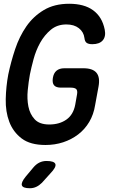

<svg xmlns="http://www.w3.org/2000/svg" viewBox="-20 -761 640 1021"><path d="M390 -261Q393 -281 384.5 -288Q376 -295 356 -295H304Q278 -295 267.5 -307.5Q257 -320 261 -346Q265 -372 280.5 -385Q296 -398 322 -398H424Q473 -398 493 -374Q513 -350 504 -301L486 -203Q478 -152 454.5 -112.5Q431 -73 395.5 -46Q360 -19 316 -4.5Q272 10 222 10Q141 10 95.5 -24.5Q50 -59 29.5 -113Q9 -167 10.5 -234Q12 -301 24 -365Q38 -432 60.5 -499.5Q83 -567 120 -620.5Q157 -674 213 -707.5Q269 -741 348 -741Q387 -741 419 -732.5Q451 -724 475 -706.5Q499 -689 514.5 -663.5Q530 -638 537 -603Q544 -567 526.5 -546.5Q509 -526 471 -526Q451 -526 441 -533Q431 -540 429 -559Q425 -591 399.5 -611Q374 -631 333 -631Q284 -631 250 -602.5Q216 -574 193.5 -533.5Q171 -493 158.5 -446.5Q146 -400 139 -365Q132 -327 127.5 -281Q123 -235 131 -194.5Q139 -154 164.5 -126.5Q190 -99 242 -99Q296 -99 333 -125Q370 -151 380 -204ZM116 179 157 130Q172 112 189.5 103.5Q207 95 227 95Q269 95 274.5 111.5Q280 128 248 161L203 211Q189 225 173 232.5Q157 240 139 240Q102 240 96.5 225Q91 210 116 179Z"/></svg>

Font: Maple Mono SemiBold
Style: Italic
Weight: 600
Italic angle: -10°
Monospace: yes
Designer: subframe7536
Version: Version 7.000